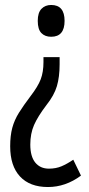

<svg xmlns="http://www.w3.org/2000/svg" viewBox="-20 -560 358 773"><path d="M220 -301Q220 -250 209 -213Q198 -176 167 -137Q132 -91 117 -56.5Q102 -22 102 22Q102 70 122 94.5Q142 119 177 119Q205 119 227.5 109.5Q250 100 275 83L306 147Q244 193 173 193Q100 193 60.5 150.5Q21 108 21 29Q21 -14 29.5 -45.5Q38 -77 56.5 -106.5Q75 -136 103 -173Q133 -212 144 -241Q155 -270 155 -310V-330H220ZM240 -476Q240 -412 186 -412Q161 -412 146.5 -427Q132 -442 132 -476Q132 -509 147 -524.5Q162 -540 186 -540Q240 -540 240 -476Z"/></svg>

Font: Noto Sans Malayalam ExtraCondensed
Style: Regular
Weight: 400
Width: 2
Designer: Jelle Bosma - Monotype Design Team
Foundry: Monotype Imaging Inc.
Version: Version 2.104; ttfautohint (v1.8.4.7-5d5b)